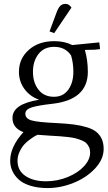

<svg xmlns="http://www.w3.org/2000/svg" viewBox="-20 -663 551 984"><path d="M32.2 161.1Q32.2 88.9 100.1 14.2Q43.9 -6.8 43.9 -58.1Q43.9 -93.8 76.9 -116.9Q109.9 -140.1 180.2 -151.9Q132.8 -168.9 105 -207.3Q77.1 -245.6 77.1 -294.9Q77.1 -362.8 127.7 -407.5Q178.2 -452.1 257.8 -452.1Q311 -452.1 350.1 -432.1L488.8 -445.8L492.2 -418V-411.1L463.9 -408.2Q430.2 -408.2 415 -407.2Q430.2 -354 430.2 -294.9Q430.2 -151.4 247.1 -130.9Q176.3 -123 143.1 -112.8Q109.9 -102.5 109.9 -80.1Q109.9 -55.2 141.6 -45.9Q173.3 -36.6 270 -32.2Q320.8 -29.8 356.9 -25.1Q393.1 -20.5 423.8 -11.2Q454.6 -2 472.9 12.5Q491.2 26.9 501.2 48.6Q511.2 70.3 511.2 100.1Q511.2 153.8 466.8 200.9Q422.4 248 356.4 274.4Q290.5 300.8 224.1 300.8Q173.8 300.8 135.5 288.8Q97.2 276.9 75.4 256.6Q53.7 236.3 43 212.2Q32.2 188 32.2 161.1ZM69.8 161.1Q69.8 211.4 110.4 238.8Q150.9 266.1 215.8 266.1Q273.9 266.1 326.9 244.4Q379.9 222.7 410.9 188.7Q441.9 154.8 441.9 119.1Q441.9 103.5 436.5 91.6Q431.2 79.6 422.6 71Q414.1 62.5 398.2 56.2Q382.3 49.8 367.4 45.9Q352.5 42 328.4 39.3Q304.2 36.6 284.7 35.2Q265.1 33.7 234.9 32.2Q220.2 31.7 172.9 27.8Q168.5 29.8 161.6 33.2Q154.8 36.6 137 49.1Q119.1 61.5 105.7 75.7Q92.3 89.8 81.1 113Q69.8 136.2 69.8 161.1ZM256.8 -167Q303.7 -167 329.8 -203.1Q356 -239.3 356 -294.9Q356 -340.3 344.2 -378.9Q314.5 -422.9 257.8 -422.9Q206.1 -422.9 177.5 -386.5Q148.9 -350.1 148.9 -294.9Q148.9 -239.7 177.2 -203.4Q205.6 -167 256.8 -167ZM233.9 -502 268.1 -594.2Q277.8 -621.6 288.3 -632.3Q298.8 -643.1 315.9 -643.1Q334 -643.1 346.2 -624L257.8 -493.2Z"/></svg>

Font: Dihjauti S
Style: Regular
Weight: 400
Designer: T. Christopher White
Version: Version 3.0.0